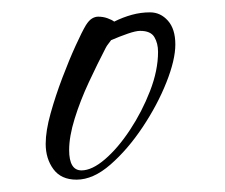

<svg xmlns="http://www.w3.org/2000/svg" viewBox="-20 -751 364 311"><path d="M104 -460Q79 -460 66.5 -477Q54 -494 54 -518Q54 -539 62 -567.5Q70 -596 81 -625Q92 -654 102.5 -677Q113 -700 119 -710Q124 -718 129 -721Q134 -724 139 -724Q147 -724 154 -721.5Q161 -719 165 -716Q179 -723 193.5 -727Q208 -731 223 -731Q240 -731 252 -717.5Q264 -704 264 -679Q264 -654 249.5 -617.5Q235 -581 211 -545Q187 -509 159 -484.5Q131 -460 104 -460ZM112 -475Q129 -475 150 -493Q171 -511 190.5 -540.5Q210 -570 223 -603.5Q236 -637 236 -667Q236 -681 230 -691Q224 -701 207 -701Q200 -701 187 -696.5Q174 -692 160 -686Q158 -683 155.5 -680Q153 -677 151 -673Q138 -648 124 -618Q110 -588 101 -559Q92 -530 92 -508Q92 -475 112 -475Z"/></svg>

Font: Comforter
Style: Regular
Weight: 400
Designer: Robert E. Leuschke
Foundry: Robert E. Leuschke
Version: Version 1.013; ttfautohint (v1.8.3)